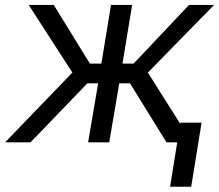

<svg xmlns="http://www.w3.org/2000/svg" viewBox="-23 -565 870 762"><path d="M-2.8 0 264.2 -277 90.9 -545.5H190.3L333.8 -312.5H379.3L417.6 -545.5H501.4L463.1 -312.5H507.1L727.3 -545.5H826.7L563.9 -277L692.5 -73.2L693.2 -78.1H777L735.8 176.1H652L680.4 0H637.8L492.9 -234.4H450.3L410.5 0H326.7L366.5 -234.4H323.9L98 0Z"/></svg>

Font: Karasuma Gothic
Style: Italic
Weight: 400
Italic angle: -9.39999°
Designer: Rasmus Andersson / Ryoko Nishizuka
Foundry: Genbu
Version: Version 1.00